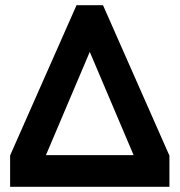

<svg xmlns="http://www.w3.org/2000/svg" viewBox="-20 -720 692 740"><path d="M19 0H633V-120L377 -700H275L19 -121ZM157 -122 326 -520 495 -122Z"/></svg>

Font: Arthouse Owned
Style: Bold
Weight: 700
Designer: Jeremy Tribby
Foundry: Tribby Type
Version: Version 1.000;PS 001.000;hotconv 1.0.88;makeotf.lib2.5.64775